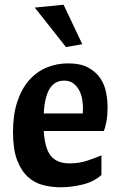

<svg xmlns="http://www.w3.org/2000/svg" viewBox="-20 -780 506 812"><path d="M165 -226Q170 -150 196 -119.5Q222 -89 275 -89Q315 -89 350.5 -101Q386 -113 409 -123V-40Q377 -11 329 0.5Q281 12 236 12Q199 12 163 3Q127 -6 98.5 -31.5Q70 -57 52.5 -102.5Q35 -148 35 -222Q35 -295 53 -349.5Q71 -404 102.5 -440Q134 -476 176.5 -494Q219 -512 269 -512Q320 -512 352.5 -494.5Q385 -477 403.5 -450Q422 -423 428.5 -390Q435 -357 435 -326Q435 -294 430.5 -268Q426 -242 419 -226ZM251 -439Q212 -439 190.5 -405.5Q169 -372 165 -300H330Q330 -304 330.5 -310Q331 -316 331 -321Q331 -337 328 -357.5Q325 -378 316 -396Q307 -414 291.5 -426.5Q276 -439 251 -439ZM249 -760 328 -593 259 -581 127 -748Z"/></svg>

Font: CantoraOne
Style: Regular
Weight: 400
Designer: Pablo Impallari, Rodrigo Fuenzalida
Foundry: Pablo Impallari
Version: Version 1.001; ttfautohint (v0.8) -G 200 -r 50